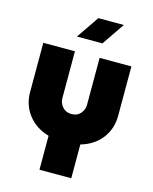

<svg xmlns="http://www.w3.org/2000/svg" viewBox="-136 -828 890 1120"><g transform="rotate(15 309.0 -268.5)"><path d="M213 203V-2Q134 -25 88.5 -83.5Q43 -142 43 -220V-518H234V-234Q234 -206 254 -182.5Q274 -159 309 -159Q344 -159 363.5 -182.5Q383 -206 383 -234V-518H575V-220Q575 -141 530 -82.5Q485 -24 405 -1V203ZM223 -604 316 -740H470L377 -604Z"/></g></svg>

Font: MuseoModerno Black
Style: Regular
Weight: 900
Designer: Pablo Cosgaya, Héctor Gatti, Marcela Romero, and the Authors of The MuseoModerno Project.
Foundry: Omnibus-Type Team
Version: Version 1.001